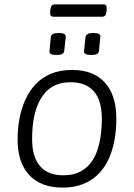

<svg xmlns="http://www.w3.org/2000/svg" viewBox="-20 -847 609 873"><path d="M265 6Q166 6 113 -51Q60 -108 60 -213Q60 -261 68.5 -307Q77 -353 95 -393Q113 -433 141.5 -463.5Q170 -494 211.5 -511.5Q253 -529 308 -529Q405 -529 457 -471.5Q509 -414 509 -307Q509 -253 499.5 -204.5Q490 -156 471 -117.5Q452 -79 423 -51.5Q394 -24 354.5 -9Q315 6 265 6ZM268 -50Q307 -50 336 -62.5Q365 -75 385.5 -98Q406 -121 418.5 -153Q431 -185 437 -224Q443 -263 443 -308Q443 -390 407 -431.5Q371 -473 300 -473Q261 -473 232 -460Q203 -447 183 -423Q163 -399 150 -366.5Q137 -334 131.5 -295.5Q126 -257 126 -214Q126 -133 162 -91.5Q198 -50 268 -50ZM394 -597Q377 -597 369 -601.5Q361 -606 362 -615L369 -679Q371 -688 379 -692.5Q387 -697 404 -697Q422 -697 430 -692.5Q438 -688 436 -679L430 -615Q429 -606 421 -601.5Q413 -597 394 -597ZM237 -597Q218 -597 211 -601.5Q204 -606 205 -615L211 -679Q213 -688 220.5 -692.5Q228 -697 247 -697Q264 -697 272 -692.5Q280 -688 279 -679L272 -615Q271 -606 262.5 -601.5Q254 -597 237 -597ZM222 -771Q214 -771 210.5 -777Q207 -783 208 -794L209 -804Q211 -817 215.5 -822Q220 -827 228 -827H450Q460 -827 463 -821Q466 -815 465 -804L464 -794Q463 -782 458 -776.5Q453 -771 445 -771Z"/></svg>

Font: Asap Light
Style: Italic
Weight: 300
Italic angle: -6°
Designer: Pablo Cosgaya
Foundry: Omnibus-Type
Version: Version 3.001